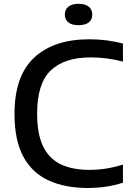

<svg xmlns="http://www.w3.org/2000/svg" viewBox="-20 -950 674 980"><path d="M428 9.5Q312.5 9.5 228.5 -28.8Q144.5 -67 99.2 -150.2Q54 -233.5 54 -368.5Q54 -562.5 154.5 -656Q255 -749.5 436 -749.5Q482.5 -749.5 524.5 -744Q566.5 -738.5 607.5 -728V-635.5Q527.5 -657 442.5 -657Q308.5 -657 239 -590.5Q169.5 -524 169.5 -370.5Q169.5 -264.5 200.8 -201.5Q232 -138.5 291.5 -110.8Q351 -83 435.5 -83Q480 -83 521.2 -89.5Q562.5 -96 607.5 -110V-17.5Q525 9.5 428 9.5ZM381 -821.5Q346 -821.5 328.5 -836Q311 -850.5 311 -875.5Q311 -900.5 328.5 -915.5Q346 -930.5 381 -930.5Q416 -930.5 433.5 -915.5Q451 -900.5 451 -875.5Q451 -850.5 433.5 -836Q416 -821.5 381 -821.5Z"/></svg>

Font: Encode Sans SemiExpanded SemiExpanded Medium
Style: Regular
Weight: 500
Width: 6
Designer: Multiple Designers
Foundry: Impallari Type
Version: Version 3.000; ttfautohint (v1.8.3) -l 8 -r 50 -G 200 -x 14 